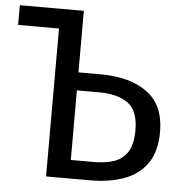

<svg xmlns="http://www.w3.org/2000/svg" viewBox="-50 -737 743 786"><g transform="rotate(5 321.0 -344.5)"><path d="M263 -689 168 -608H0V-689ZM168 0V-689H263V-76H358Q404 -76 439.5 -87.5Q475 -99 495.5 -130.5Q516 -162 516 -221Q516 -300 473.5 -331Q431 -362 355 -362H247V-436H354Q475 -436 546 -384Q617 -332 617 -223Q617 -142 583 -93Q549 -44 488.5 -22Q428 0 350 0Z"/></g></svg>

Font: Fira Sans Variable
Style: Regular
Weight: 400
Designer: Carrois Corporate & Edenspiekermann AG
Foundry: Carrois Corporate GbR & Edenspiekermann AG
Version: Version 4.202